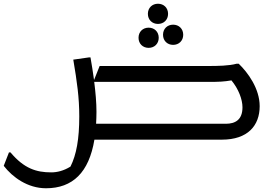

<svg xmlns="http://www.w3.org/2000/svg" viewBox="-56 -747 1469 1027"><path d="M789 -619C820 -619 843 -641 843 -673C843 -705 820 -727 789 -727C758 -727 735 -705 735 -673C735 -641 758 -619 789 -619ZM816 -561C816 -529 839 -507 870 -507C901 -507 924 -529 924 -561C924 -593 901 -615 870 -615C839 -615 816 -593 816 -561ZM739 -491C770 -491 793 -513 793 -545C793 -577 770 -599 739 -599C708 -599 685 -577 685 -545C685 -513 708 -491 739 -491ZM1221 -406H1209C1169 -395 1109 -394 1057 -394H477L447 -319C441 -361 435 -402 428 -440H420L336 -428C356 -309 368 -226 368 -124C368 -4 353 80 321 144C284 167 249 175 218 175C139 175 73 155 0 68H-8L-36 140C11 201 92 260 190 260C333 260 420 175 449 0H1131C1269 0 1333 -75 1333 -179C1333 -273 1270 -359 1221 -406ZM1152 -85H458C459 -105 460 -126 460 -148C460 -198 455 -254 448 -309H1057C1117 -309 1140 -310 1182 -317C1220 -271 1241 -215 1241 -173C1241 -106 1202 -85 1152 -85Z"/></svg>

Font: Kufam Arabic Latin Roman Normal
Style: Regular
Weight: 400
Designer: Wael Morcos & Artur Schmal
Version: Version 1.200;PS 001.200;hotconv 1.0.88;makeotf.lib2.5.64775